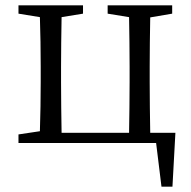

<svg xmlns="http://www.w3.org/2000/svg" viewBox="-20 -534 712 717"><path d="M541 -38C540 -94 539 -174 539 -228V-286C539 -338 540 -414 541 -469L623 -483V-514H382V-483L462 -470C463 -415 464 -339 464 -286V-228C464 -174 463 -94 462 -38H210C209 -94 208 -174 208 -228V-286C208 -338 209 -415 210 -470L290 -483V-514H49V-483L129 -470C131 -415 132 -339 132 -286V-228C132 -176 131 -99 129 -44L49 -32V0H563L583 163H624L635 -38Z"/></svg>

Font: Shippori Mincho
Style: Regular
Weight: 400
Designer: Bonji Tadano  Ryoko NISHIZUKA  (kana & ideographs); Frank Grießhammer (Latin, Greek & Cyrillic); Wenlong ZHANG  (bopomof
Foundry: Adobe Systems Incorporated
Version: Version 1.003;PS 1.001;hotconv 16.6.54;makeotf.lib2.5.65590